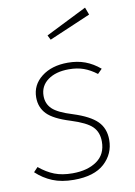

<svg xmlns="http://www.w3.org/2000/svg" viewBox="-87 -825 626 892"><g transform="rotate(-10 225.5 -379.5)"><path d="M405 -476 384 -455Q354 -478 323.5 -489Q293 -500 254 -500Q192 -500 154.5 -472.5Q117 -445 117 -398Q117 -361 142.5 -336.5Q168 -312 237 -291Q315 -266 348.5 -232.5Q382 -199 382 -145Q382 -79 333.5 -34.5Q285 10 189 10Q131 10 88.5 -7.5Q46 -25 12 -57L32 -78Q67 -49 103 -35Q139 -21 188 -21Q259 -21 303 -52Q347 -83 347 -143Q347 -187 320.5 -213.5Q294 -240 221 -263Q143 -287 112.5 -318.5Q82 -350 82 -397Q82 -456 130 -493.5Q178 -531 254 -531Q299 -531 335.5 -517.5Q372 -504 405 -476ZM391 -734 195 -650 184 -672 378 -769Z"/></g></svg>

Font: FiraGO UltraLight
Style: Italic
Weight: 200
Italic angle: -8°
Designer: bBox Type GmbH
Foundry: bBox Type GmbH
Version: Version 1.001